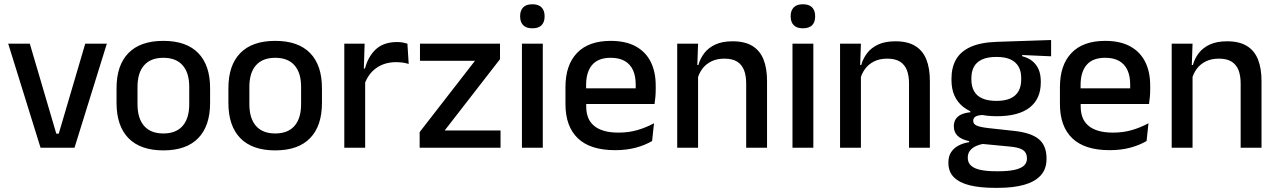

<svg xmlns="http://www.w3.org/2000/svg" viewBox="-20 -694 6002 902"><path d="M256 -66 380.5 -489H482L330 0H170.5L18.5 -489H120L244.5 -66Z M747.5 12.5Q639.5 12.5 583.5 -45Q527.5 -102.5 527.5 -210.5V-280Q527.5 -387.5 583.5 -444.8Q639.5 -502 747.5 -502Q855.5 -502 911.2 -444.8Q967 -387.5 967 -280V-210.5Q967 -102.5 911.2 -45Q855.5 12.5 747.5 12.5ZM747.5 -67Q807 -67 838 -102.5Q869 -138 869 -204.5V-286Q869 -352 838 -387.2Q807 -422.5 747.5 -422.5Q688 -422.5 657 -387.2Q626 -352 626 -286V-204.5Q626 -138 657 -102.5Q688 -67 747.5 -67Z M1273 12.5Q1165 12.5 1109 -45Q1053 -102.5 1053 -210.5V-280Q1053 -387.5 1109 -444.8Q1165 -502 1273 -502Q1381 -502 1436.8 -444.8Q1492.5 -387.5 1492.5 -280V-210.5Q1492.5 -102.5 1436.8 -45Q1381 12.5 1273 12.5ZM1273 -67Q1332.5 -67 1363.5 -102.5Q1394.5 -138 1394.5 -204.5V-286Q1394.5 -352 1363.5 -387.2Q1332.5 -422.5 1273 -422.5Q1213.5 -422.5 1182.5 -387.2Q1151.5 -352 1151.5 -286V-204.5Q1151.5 -138 1182.5 -102.5Q1213.5 -67 1273 -67Z M1691.5 -295.5 1670.5 -372H1694.5Q1710 -430 1746.5 -463.2Q1783 -496.5 1846 -496.5Q1861 -496.5 1872.8 -494.2Q1884.5 -492 1894 -489L1900 -393.5Q1888 -397.5 1873 -399.8Q1858 -402 1840.5 -402Q1787 -402 1748 -374.5Q1709 -347 1691.5 -295.5ZM1597.5 0V-489H1693L1688.5 -346.5L1695.5 -339.5V0Z M2331.5 -81V0H1951.5V-73.5L2211.5 -408.5H1953V-489H2329V-416L2069 -81Z M2432 0V-489H2530V0ZM2481 -561Q2452 -561 2437.8 -575.8Q2423.5 -590.5 2423.5 -616.5V-618.5Q2423.5 -644.5 2437.8 -659.2Q2452 -674 2481 -674Q2510 -674 2524.2 -659.2Q2538.5 -644.5 2538.5 -618.5V-616.5Q2538.5 -590 2524.2 -575.5Q2510 -561 2481 -561Z M2870 11.5Q2753 11.5 2694.8 -44.2Q2636.5 -100 2636.5 -205V-285Q2636.5 -388.5 2690.8 -445.2Q2745 -502 2849 -502Q2919.5 -502 2966.5 -476.2Q3013.5 -450.5 3037 -403.5Q3060.5 -356.5 3060.5 -292V-273.5Q3060.5 -256.5 3059 -239Q3057.5 -221.5 3055 -205.5H2965Q2966 -231.5 2966.2 -254.5Q2966.5 -277.5 2966.5 -296.5Q2966.5 -337 2953.5 -365Q2940.5 -393 2914.5 -407.8Q2888.5 -422.5 2849 -422.5Q2790.5 -422.5 2762 -389.2Q2733.5 -356 2733.5 -294.5V-248.5L2734 -237V-193.5Q2734 -166 2742.2 -143.5Q2750.5 -121 2768.8 -104.8Q2787 -88.5 2816 -79.8Q2845 -71 2886.5 -71Q2933.5 -71 2974.8 -83Q3016 -95 3052.5 -115L3043.5 -31.5Q3010.5 -12 2966.8 -0.2Q2923 11.5 2870 11.5ZM2688.5 -205.5V-279H3035V-205.5Z M3485.5 0V-302Q3485.5 -337.5 3475.8 -363.5Q3466 -389.5 3443.8 -404Q3421.5 -418.5 3383 -418.5Q3347.5 -418.5 3321.5 -405.5Q3295.5 -392.5 3279.2 -370.5Q3263 -348.5 3256 -320.5L3240 -388.5H3261Q3269.5 -419.5 3289 -444.8Q3308.5 -470 3341 -485Q3373.5 -500 3421.5 -500Q3479 -500 3514.5 -478.2Q3550 -456.5 3566.8 -415Q3583.5 -373.5 3583.5 -313V0ZM3161.5 0V-489H3259.5L3255.5 -374.5L3259.5 -368.5V0Z M3703 0V-489H3801V0ZM3752 -561Q3723 -561 3708.8 -575.8Q3694.5 -590.5 3694.5 -616.5V-618.5Q3694.5 -644.5 3708.8 -659.2Q3723 -674 3752 -674Q3781 -674 3795.2 -659.2Q3809.5 -644.5 3809.5 -618.5V-616.5Q3809.5 -590 3795.2 -575.5Q3781 -561 3752 -561Z M4250.5 0V-302Q4250.5 -337.5 4240.8 -363.5Q4231 -389.5 4208.8 -404Q4186.5 -418.5 4148 -418.5Q4112.5 -418.5 4086.5 -405.5Q4060.5 -392.5 4044.2 -370.5Q4028 -348.5 4021 -320.5L4005 -388.5H4026Q4034.5 -419.5 4054 -444.8Q4073.5 -470 4106 -485Q4138.5 -500 4186.5 -500Q4244 -500 4279.5 -478.2Q4315 -456.5 4331.8 -415Q4348.5 -373.5 4348.5 -313V0ZM3926.5 0V-489H4024.5L4020.5 -374.5L4024.5 -368.5V0Z M4663 -148Q4560 -148 4505 -192Q4450 -236 4450 -317.5V-325.5Q4450 -377 4471.5 -414.8Q4493 -452.5 4540.2 -473.8Q4587.5 -495 4664 -497.5L4918 -506V-429.5L4782 -435.5V-430Q4811 -422.5 4830.2 -406.8Q4849.5 -391 4859.5 -367.5Q4869.5 -344 4869.5 -312V-306.5Q4869.5 -229.5 4817.2 -188.8Q4765 -148 4663 -148ZM4659 110.5H4671.5Q4714 110.5 4743.5 104.5Q4773 98.5 4788.8 85.5Q4804.5 72.5 4804.5 51V49.5Q4804.5 24 4786.5 11.2Q4768.5 -1.5 4724 -5.5L4583 -19L4607.5 -20Q4583.5 -16 4565.2 -7.8Q4547 0.5 4536.8 13.8Q4526.5 27 4526.5 46.5V47.5Q4526.5 70.5 4542.2 84.5Q4558 98.5 4587.8 104.5Q4617.5 110.5 4659 110.5ZM4653 188.5Q4585.5 188.5 4536.8 176.8Q4488 165 4461.8 139.2Q4435.5 113.5 4435.5 71V69Q4435.5 40.5 4448.2 21Q4461 1.5 4483.2 -10.2Q4505.5 -22 4533 -26V-31Q4496.5 -38.5 4478.8 -55.8Q4461 -73 4461 -100.5V-101Q4461 -120 4469.5 -133.8Q4478 -147.5 4495.2 -155.8Q4512.5 -164 4538.5 -166.5V-177.5L4641.5 -152.5L4604 -154Q4574.5 -153.5 4563.2 -146.5Q4552 -139.5 4552 -126.5V-126Q4552 -111 4568.8 -103.8Q4585.5 -96.5 4625.5 -92L4744.5 -79Q4823.5 -70.5 4860 -40.5Q4896.5 -10.5 4896.5 50.5V53Q4896.5 100 4869.2 130Q4842 160 4791.2 174.2Q4740.5 188.5 4669.5 188.5ZM4661.5 -220Q4700 -220 4725.8 -231.2Q4751.5 -242.5 4764.5 -265Q4777.5 -287.5 4777.5 -320V-327.5Q4777.5 -359.5 4764.8 -381.5Q4752 -403.5 4726.8 -415Q4701.5 -426.5 4663 -426.5H4660.5Q4619 -426.5 4593 -414.2Q4567 -402 4555.2 -379.8Q4543.5 -357.5 4543.5 -327V-320Q4543.5 -287.5 4556.5 -265Q4569.5 -242.5 4595.8 -231.2Q4622 -220 4661.5 -220Z M5193 11.5Q5076 11.5 5017.8 -44.2Q4959.5 -100 4959.5 -205V-285Q4959.5 -388.5 5013.8 -445.2Q5068 -502 5172 -502Q5242.5 -502 5289.5 -476.2Q5336.5 -450.5 5360 -403.5Q5383.5 -356.5 5383.5 -292V-273.5Q5383.5 -256.5 5382 -239Q5380.5 -221.5 5378 -205.5H5288Q5289 -231.5 5289.2 -254.5Q5289.5 -277.5 5289.5 -296.5Q5289.5 -337 5276.5 -365Q5263.5 -393 5237.5 -407.8Q5211.5 -422.5 5172 -422.5Q5113.5 -422.5 5085 -389.2Q5056.5 -356 5056.5 -294.5V-248.5L5057 -237V-193.5Q5057 -166 5065.2 -143.5Q5073.5 -121 5091.8 -104.8Q5110 -88.5 5139 -79.8Q5168 -71 5209.5 -71Q5256.5 -71 5297.8 -83Q5339 -95 5375.5 -115L5366.5 -31.5Q5333.5 -12 5289.8 -0.2Q5246 11.5 5193 11.5ZM5011.5 -205.5V-279H5358V-205.5Z M5808.5 0V-302Q5808.5 -337.5 5798.8 -363.5Q5789 -389.5 5766.8 -404Q5744.5 -418.5 5706 -418.5Q5670.5 -418.5 5644.5 -405.5Q5618.5 -392.5 5602.2 -370.5Q5586 -348.5 5579 -320.5L5563 -388.5H5584Q5592.5 -419.5 5612 -444.8Q5631.5 -470 5664 -485Q5696.5 -500 5744.5 -500Q5802 -500 5837.5 -478.2Q5873 -456.5 5889.8 -415Q5906.5 -373.5 5906.5 -313V0ZM5484.5 0V-489H5582.5L5578.5 -374.5L5582.5 -368.5V0Z"/></svg>

Font: Anek Latin Medium
Style: Regular
Weight: 500
Designer: Yesha Goshar
Foundry: Ek Type
Version: Version 1.003